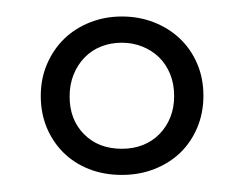

<svg xmlns="http://www.w3.org/2000/svg" viewBox="-20 -815 288 227"><path d="M124.1 -608.2Q145 -608.2 162.7 -615.2Q180.5 -622.3 193.2 -634.5Q205.9 -646.8 213.2 -664.1Q220.5 -681.4 220.5 -701.8Q220.5 -722.7 213 -740Q205.5 -757.3 192.5 -769.5Q179.5 -781.8 162 -788.6Q144.5 -795.5 124.1 -795.5Q104.1 -795.5 86.6 -788.6Q69.1 -781.8 56.1 -769.3Q43.2 -756.8 35.7 -739.5Q28.2 -722.3 28.2 -701.4Q28.2 -681.4 35.2 -664.3Q42.3 -647.3 54.8 -634.8Q67.3 -622.3 85 -615.2Q102.7 -608.2 124.1 -608.2ZM124.1 -639.1Q96.4 -639.1 79.3 -656.4Q62.3 -673.6 62.3 -700.9Q62.3 -715 67 -726.8Q71.8 -738.6 80 -747Q88.2 -755.5 99.5 -760Q110.9 -764.5 124.1 -764.5Q136.8 -764.5 148.2 -760Q159.5 -755.5 168 -747.3Q176.4 -739.1 181.1 -727.5Q185.9 -715.9 185.9 -701.4Q185.9 -687.7 181.4 -676.4Q176.8 -665 168.6 -656.6Q160.5 -648.2 149.1 -643.6Q137.7 -639.1 124.1 -639.1Z"/></svg>

Font: Spartan MB
Style: Regular
Weight: 212
Designer: Matt Bailey, Mirko Velimirovic
Foundry: Matt Bailey
Version: Version 1.005